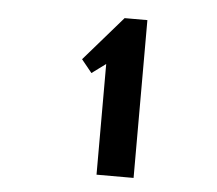

<svg xmlns="http://www.w3.org/2000/svg" viewBox="-38 -737 525 464"><g transform="rotate(5 225.0 -504.5)"><path d="M301.8 -695.8V-313H211.9V-581.5L178.2 -556.6L152.8 -587.9L246.6 -695.8Z"/></g></svg>

Font: Anka/Coder Narrow
Style: Bold
Weight: 700
Width: 3
Monospace: yes
Version: Version 001.100